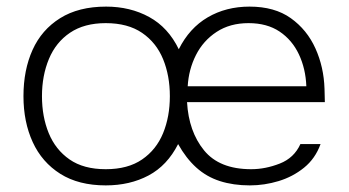

<svg xmlns="http://www.w3.org/2000/svg" viewBox="-20 -554 1055 581"><path d="M300 7Q218 7 162.5 -28Q107 -63 79 -124Q51 -185 51 -263Q51 -342 78.5 -403Q106 -464 162 -499Q218 -534 301 -534Q374 -534 431.5 -502.5Q489 -471 521 -405Q553 -469 608.5 -501.5Q664 -534 735 -534Q811 -534 860 -499Q909 -464 934.5 -407.5Q960 -351 962 -285Q962 -276 962.5 -266Q963 -256 963 -245H546Q551 -156 597.5 -99Q644 -42 740 -42Q783 -42 826.5 -59Q870 -76 889 -118H950Q934 -74 900 -46.5Q866 -19 823 -6Q780 7 736 7Q686 7 645.5 -6Q605 -19 574 -47Q543 -75 519 -118Q486 -53 429.5 -23Q373 7 300 7ZM300 -42Q367 -42 410 -71.5Q453 -101 473.5 -151Q494 -201 494 -263Q494 -325 473.5 -375Q453 -425 410 -454.5Q367 -484 300 -484Q235 -484 192 -455Q149 -426 128 -375.5Q107 -325 107 -263Q107 -201 127.5 -151Q148 -101 190.5 -71.5Q233 -42 300 -42ZM548 -293H907Q905 -346 884.5 -389.5Q864 -433 826 -458.5Q788 -484 732 -484Q676 -484 635.5 -457.5Q595 -431 573 -387.5Q551 -344 548 -293Z"/></svg>

Font: Onest ExtraLight
Style: Regular
Weight: 250
Designer: Dmitri Voloshin, Andrey Kudryavtsev
Foundry: Dmitri Voloshin, Andrey Kudryavtsev
Version: Version 1.000;gftools[0.9.33]